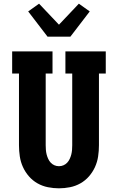

<svg xmlns="http://www.w3.org/2000/svg" viewBox="-20 -1014 640 1042"><path d="M300 8Q270 8 240 2Q210 -4 183.5 -19Q157 -34 137 -57Q117 -80 104.5 -107.5Q92 -135 87.5 -165Q83 -195 83 -226V-615H46V-735H265V-615H228V-226Q228 -213 229 -200.5Q230 -188 233 -176Q236 -164 241.5 -152Q247 -140 255.5 -131Q264 -122 275.5 -117Q287 -112 300 -112Q313 -112 324.5 -117Q336 -122 344.5 -131Q353 -140 358.5 -152Q364 -164 367 -176Q370 -188 371 -200.5Q372 -213 372 -226V-615H335V-735H554V-615H517V-226Q517 -195 512.5 -165Q508 -135 495.5 -107.5Q483 -80 463 -57Q443 -34 416.5 -19Q390 -4 360 2Q330 8 300 8ZM238 -815 133 -952 192 -994 300 -880 408 -994 467 -952 362 -815Z"/></svg>

Font: Iosevka Etoile Heavy
Style: Regular
Weight: 900
Designer: Belleve Invis
Foundry: Belleve Invis
Version: Version 22.1.2; ttfautohint (v1.8.4)